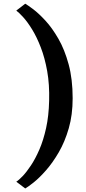

<svg xmlns="http://www.w3.org/2000/svg" viewBox="-20 -854 478 1061"><path d="M381.5 -311Q381.5 -219.5 360 -145Q338.5 -70.5 304.8 -12.5Q271 45.5 234.5 87Q198 128.5 166.8 153.5Q135.5 178.5 119.5 187.5L70 150Q83.5 142 105 119.5Q126.5 97 151 60.2Q175.5 23.5 197.8 -28Q220 -79.5 234.8 -146.5Q249.5 -213.5 251.5 -296.5Q254 -387 240.8 -461Q227.5 -535 205.2 -592.5Q183 -650 157.2 -691.8Q131.5 -733.5 108 -759.2Q84.5 -785 70 -795.5L119.5 -833.5Q133.5 -825.5 163.8 -802.8Q194 -780 231 -740Q268 -700 302.5 -640.2Q337 -580.5 359.2 -498.8Q381.5 -417 381.5 -311Z"/></svg>

Font: Merriweather 24pt SemiCondensed
Style: Bold
Weight: 700
Width: 4
Designer: Eben Sorkin
Foundry: Eben Sorkin
Version: Version 2.100